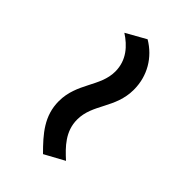

<svg xmlns="http://www.w3.org/2000/svg" viewBox="6 -656 584 584"><g transform="rotate(-45 298.0 -364.0)"><path d="M531 -375 495 -439C473 -405 441 -375 392 -375C327 -375 285 -433 207 -433C144 -433 103 -397 59 -353L94 -289C123 -321 156 -354 207 -354C274 -354 313 -296 393 -296C452 -296 502 -326 531 -375Z"/></g></svg>

Font: United Sans SemiBold
Style: Regular
Weight: 600
Designer: Pablo Impallari, Rodrigo Fuenzalida (Modified by Dan O. Williams)
Version: Version 1.000;PS 001.000;hotconv 1.0.88;makeotf.lib2.5.64775